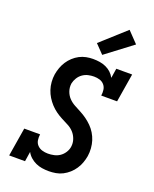

<svg xmlns="http://www.w3.org/2000/svg" viewBox="-178 -1089 957 1195"><g transform="rotate(20 300.0 -491.5)"><path d="M296 8Q272 8 250 4.5Q228 1 208.5 -8Q189 -17 172.5 -31.5Q156 -46 146 -65L136 0H31L62 -189H167Q164 -169 167 -150Q170 -131 183 -117.5Q196 -104 214.5 -98.5Q233 -93 253 -93Q273 -93 293.5 -97.5Q314 -102 331 -113.5Q348 -125 360 -143.5Q372 -162 375 -182Q379 -208 370.5 -232.5Q362 -257 345.5 -275Q329 -293 306.5 -304.5Q284 -316 262 -327.5Q240 -339 220 -353.5Q200 -368 183.5 -386Q167 -404 154 -425Q141 -446 133 -470Q125 -494 123 -520Q121 -546 125 -572Q129 -595 137 -617Q145 -639 158 -659Q171 -679 189 -695.5Q207 -712 228 -723Q249 -734 272 -738.5Q295 -743 317 -743Q340 -743 362 -739.5Q384 -736 403.5 -727Q423 -718 438 -704Q453 -690 463 -671L473 -735H578L547 -546H442Q445 -565 442.5 -584Q440 -603 428 -617Q416 -631 398 -636.5Q380 -642 360 -642Q341 -642 321.5 -637.5Q302 -633 285 -621Q268 -609 257 -591Q246 -573 242 -554Q238 -527 246.5 -502.5Q255 -478 271.5 -460.5Q288 -443 310 -431Q332 -419 354 -407.5Q376 -396 396 -381.5Q416 -367 433.5 -349.5Q451 -332 464 -310.5Q477 -289 484.5 -265.5Q492 -242 494 -215.5Q496 -189 492 -163Q488 -140 480 -118Q472 -96 458.5 -75.5Q445 -55 426.5 -38.5Q408 -22 386.5 -11Q365 0 341.5 4Q318 8 296 8ZM361 -786 305 -844 468 -991 537 -919Z"/></g></svg>

Font: Iosevka HT Extended
Style: Bold Italic
Weight: 700
Width: 7
Italic angle: -9°
Monospace: yes
Designer: Belleve Invis
Foundry: Belleve Invis
Version: Version 32.3.0; ttfautohint (v1.8.4)